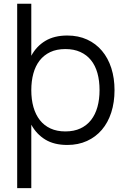

<svg xmlns="http://www.w3.org/2000/svg" viewBox="-20 -740 656 1000"><path d="M69.5 240V-720.5H143V-449.5Q169.5 -499 216 -527Q262.5 -555 330.5 -555Q388 -555 433.8 -534Q479.5 -513 511.2 -475.2Q543 -437.5 559.8 -385.2Q576.5 -333 576.5 -270.5Q576.5 -207 559.5 -154.2Q542.5 -101.5 510.5 -64Q478.5 -26.5 433 -5.8Q387.5 15 330.5 15Q262 15 216 -13Q170 -41 143 -90.5V240ZM320.5 -55.5Q365.5 -55.5 399 -71.2Q432.5 -87 454.5 -115.2Q476.5 -143.5 487.5 -183Q498.5 -222.5 498.5 -270.5Q498.5 -319.5 487.5 -359Q476.5 -398.5 454.2 -426.2Q432 -454 398.5 -469.2Q365 -484.5 320.5 -484.5Q275 -484.5 241.8 -468.8Q208.5 -453 186.5 -424.8Q164.5 -396.5 153.8 -357.2Q143 -318 143 -270.5Q143 -222 154.2 -182.2Q165.5 -142.5 187.8 -114.2Q210 -86 243.2 -70.8Q276.5 -55.5 320.5 -55.5Z"/></svg>

Font: Vela Sans
Style: Regular
Weight: 400
Designer: Principal design: Mikhail Sharanda - project Manrope.
Design modification: Ravid Balaliev
Foundry: Mikhail Sharanda
Version: Version 1.001